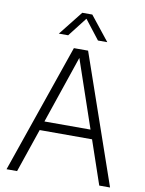

<svg xmlns="http://www.w3.org/2000/svg" viewBox="-101 -1015 821 1085"><g transform="rotate(10 310.0 -472.5)"><path d="M545.5 0 460 -250.5H159.5L74 0H13.5L269.5 -740H351L607.5 0ZM177.5 -303H442L309.5 -691ZM449.5 -806H396L310.5 -916L225 -806H171.5L281.5 -945H339Z"/></g></svg>

Font: Encode Sans Semi Condensed Light
Style: Regular
Weight: 300
Width: 4
Designer: Multiple Designers
Foundry: Impallari Type
Version: Version 2.000